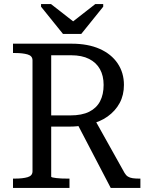

<svg xmlns="http://www.w3.org/2000/svg" viewBox="-20 -925 733 945"><path d="M290 -758H380L488 -892V-905H449L335 -816H345L231 -905H182V-892ZM357 -322 525 0H671V-46H662Q646 -46 632.5 -48Q619 -50 609.5 -56Q600 -62 593 -74L446 -337ZM232 -56V-653H330Q383 -653 418.5 -635Q454 -617 472 -584.5Q490 -552 490 -507Q490 -460 472.5 -426.5Q455 -393 419 -375Q383 -357 326 -357H212V-302H326Q342 -302 357.5 -303.5Q373 -305 388 -307Q403 -309 416 -312Q471 -324 509.5 -351.5Q548 -379 569 -418Q590 -457 590 -507Q590 -567 559 -613Q528 -659 470.5 -684.5Q413 -710 332 -710H44V-664H55Q92 -664 116 -657Q140 -650 140 -628V-82Q140 -60 116 -53Q92 -46 55 -46H44V0H322V-46H309Q296 -46 282.5 -46.5Q269 -47 257.5 -48.5Q246 -50 239 -51.5Q232 -53 232 -56Z"/></svg>

Font: Roboto Serif 28pt
Style: Regular
Weight: 400
Designer: Greg Gazdowicz
Foundry: Commercial Type
Version: Version 1.008